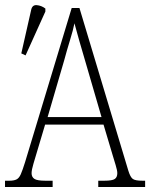

<svg xmlns="http://www.w3.org/2000/svg" viewBox="-22 -746 599 766"><path d="M-2 0V-25H15Q33 -25 43.5 -30Q54 -35 61 -51Q68 -67 78 -99L264 -714H295L490 -65Q498 -39 508 -32Q518 -25 546 -25H557V0H370V-25H394Q426 -25 436 -32Q446 -39 446 -55Q446 -66 439.5 -87Q433 -108 428 -125L391 -249H158L124 -135Q119 -118 111.5 -93Q104 -68 104 -55Q104 -40 115 -32.5Q126 -25 159 -25H188V0ZM168 -279H383L321 -492Q306 -543 294 -584.5Q282 -626 275 -653Q270 -627 257.5 -586.5Q245 -546 234 -505ZM80 -525 63 -533 102 -705Q106 -727 124.5 -725.5Q143 -724 159 -712V-700Z"/></svg>

Font: Noto Serif Condensed ExtraLight
Style: Regular
Weight: 200
Width: 3
Designer: Monotype Design Team
Foundry: Monotype Imaging Inc.
Version: Version 2.013; ttfautohint (v1.8.4.7-5d5b)